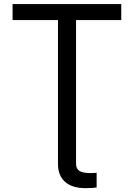

<svg xmlns="http://www.w3.org/2000/svg" viewBox="-20 -748 680 975"><path d="M415.5 207.5Q346.2 207.5 310.3 175.5Q274.4 143.6 274.4 83.5V-78.6H366.2V83.5Q366.2 108.9 383.1 119.9Q399.9 130.9 439 130.9Q444.8 130.9 454.1 130.6Q463.4 130.4 470.7 129.4V204.1Q462.9 205.6 448.2 206.5Q433.6 207.5 415.5 207.5ZM43.9 -646V-727.5H595.7V-646H366.2V0H274.4V-646Z"/></svg>

Font: Inter 17pt
Style: Regular
Weight: 400
Version: Version 4.001;git-66647c0bb